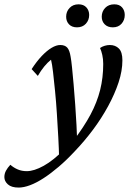

<svg xmlns="http://www.w3.org/2000/svg" viewBox="-146 -637 600 880"><path d="M-60.5 222.7Q-93.8 222.7 -109.9 208Q-126 193.4 -126 174.8Q-126 159.2 -118.7 145.5Q-111.3 131.8 -98.6 118.2Q-83 131.8 -64.5 139.6Q-45.9 147.5 -23.4 147.5Q9.8 147.5 54.2 123Q98.6 98.6 151.4 44.9L189.5 8.8Q238.3 -54.7 268.6 -111.3Q298.8 -168 313 -224.6Q327.1 -281.2 327.1 -343.8Q327.1 -366.2 322.8 -385.3Q318.4 -404.3 312.5 -417Q322.3 -423.8 334 -427.2Q345.7 -430.7 357.4 -430.7Q382.8 -430.7 398.9 -414.6Q415 -398.4 415 -360.4Q415 -312.5 397.5 -259.3Q379.9 -206.1 349.6 -150.4Q319.3 -94.7 280.3 -42.5Q241.2 9.8 198.2 54.7Q160.2 95.7 123.5 127Q86.9 158.2 53.7 179.7Q20.5 201.2 -8.3 211.9Q-37.1 222.7 -60.5 222.7ZM125 89.8Q124 44.9 121.1 -8.3Q118.2 -61.5 114.7 -115.7Q111.3 -169.9 106.4 -218.8Q101.6 -267.6 97.2 -305.7Q92.8 -343.8 87.9 -363.3Q55.7 -337.9 27.3 -289.1L-1 -320.3Q22.5 -356.4 45.9 -380.9Q69.3 -405.3 90.8 -418Q112.3 -430.7 129.9 -430.7Q151.4 -430.7 162.1 -418.9Q172.9 -407.2 177.7 -377Q180.7 -361.3 184.1 -328.1Q187.5 -294.9 191.4 -250.5Q195.3 -206.1 198.7 -157.7Q202.1 -109.4 204.6 -63.5Q207 -17.6 208 17.6ZM207 -511.7Q183.6 -511.7 170.4 -525.4Q157.2 -539.1 157.2 -560.5Q157.2 -584 172.9 -600.6Q188.5 -617.2 213.9 -617.2Q237.3 -617.2 250 -603Q262.7 -588.9 262.7 -568.4Q262.7 -544.9 247.6 -528.3Q232.4 -511.7 207 -511.7ZM371.1 -511.7Q347.7 -511.7 334 -525.4Q320.3 -539.1 320.3 -560.5Q320.3 -584 335.9 -600.6Q351.6 -617.2 377.9 -617.2Q401.4 -617.2 413.6 -603Q425.8 -588.9 425.8 -568.4Q425.8 -544.9 411.1 -528.3Q396.5 -511.7 371.1 -511.7Z"/></svg>

Font: Crimson Pro ExtraLight Medium
Style: Italic
Weight: 500
Italic angle: -12°
Version: Version 1.002